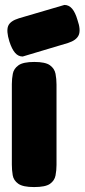

<svg xmlns="http://www.w3.org/2000/svg" viewBox="-20 -749 343 778"><path d="M118 9Q73 9 54 -4.5Q35 -18 31.5 -39Q28 -60 28 -82V-408Q28 -430 32 -450.5Q36 -471 55 -484.5Q74 -498 119 -498Q164 -498 182.5 -484.5Q201 -471 205 -450Q209 -429 209 -406V-81Q209 -59 205 -38Q201 -17 182.5 -4Q164 9 118 9ZM72 -520Q54 -520 41 -535Q28 -550 18 -581Q5 -623 13 -643.5Q21 -664 57 -675L241 -729Q259 -729 272 -714Q285 -699 294 -668Q308 -628 299 -607Q290 -586 256 -575Z"/></svg>

Font: Fredoka Light
Style: Regular
Weight: 300
Designer: Ben Nathan
Foundry: Milena B. Brandão, Ben Nathan
Version: Version 2.001